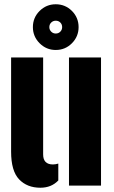

<svg xmlns="http://www.w3.org/2000/svg" viewBox="-20 -869 534 899"><path d="M32 -159V-600H182V-146Q182 -99 228 -99Q239.5 -99 253 -103V-24Q220.5 10 169 10Q107 10 69.5 -29.2Q32 -68.5 32 -159ZM303 0V-600H453V0ZM241 -635Q197 -635 165.5 -666.5Q134 -698 134 -742Q134 -786.5 165.5 -817.8Q197 -849 241 -849Q285.5 -849 316.8 -817.8Q348 -786.5 348 -742Q348 -698 316.8 -666.5Q285.5 -635 241 -635ZM241 -712Q254 -712 262.5 -720.8Q271 -729.5 271 -742Q271 -755 262.5 -763.5Q254 -772 241 -772Q228.5 -772 219.8 -763.5Q211 -755 211 -742Q211 -729.5 219.8 -720.8Q228.5 -712 241 -712Z"/></svg>

Font: Big Shoulders Stencil Display Black
Style: Regular
Weight: 900
Designer: Patric King
Foundry: XO Type Co
Version: Version 1.000